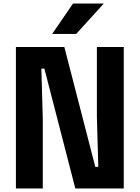

<svg xmlns="http://www.w3.org/2000/svg" viewBox="-20 -1066 790 1086"><path d="M70 0V-800H344L519 -122H536L528 -406V-800H680V0H406L231 -678H214L222 -394V0ZM275 -874 393 -1046H567L411 -874Z"/></svg>

Font: Martian Mono SemiExpanded
Style: Bold
Weight: 700
Width: 6
Designer: Roman Shamin
Foundry: Evil Martians
Version: Version 1.000